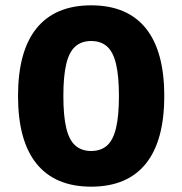

<svg xmlns="http://www.w3.org/2000/svg" viewBox="-20 -690 684 720"><path d="M321.8 10Q187 10 117.3 -75.8Q47.6 -161.6 47.6 -330Q47.6 -498.4 117.3 -584.2Q187 -670 321.8 -670Q457 -670 526.5 -584.2Q596 -498.4 596 -330Q596 -161.6 526.5 -75.8Q457 10 321.8 10ZM321.8 -123.8Q358.6 -123.8 381.6 -144.4Q404.6 -165 415.3 -210.6Q426 -256.2 426 -330Q426 -403.8 415.3 -449.4Q404.6 -495 381.6 -515.6Q358.6 -536.2 321.8 -536.2Q285.6 -536.2 262.3 -515.6Q239 -495 228.3 -449.4Q217.6 -403.8 217.6 -330Q217.6 -256.2 228.3 -210.6Q239 -165 262.3 -144.4Q285.6 -123.8 321.8 -123.8Z"/></svg>

Font: Work Sans
Style: Regular
Weight: 400
Designer: Wei Huang
Foundry: Wei Huang
Version: Version 2.006; ttfautohint (v1.8.1.43-b0c9)